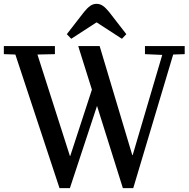

<svg xmlns="http://www.w3.org/2000/svg" viewBox="-20 -980 982 1000"><path d="M0 -740H266V-698L175 -696L344 -168H346L475 -563L505 -488L344 0H290L60 -696L0 -698ZM389 -740H499L669 -172H671L825 -694L735 -698V-740H942V-698L882 -696L674 0H620L388 -738ZM418 -918Q435 -939 450 -949.5Q465 -960 483 -960Q501 -960 516 -949.5Q531 -939 548 -918L638 -802L615 -778L484 -863H482L351 -778L328 -802Z"/></svg>

Font: Minipax
Style: Regular
Weight: 400
Designer: Raphaël Ronot
Foundry: Velvetyne Type Foundry
Version: Version 1.000